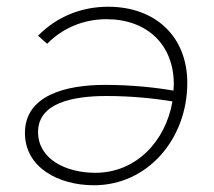

<svg xmlns="http://www.w3.org/2000/svg" viewBox="-20 -546 636 570"><path d="M301 -526C221 -526 148 -496 93 -440L120 -416C165 -462 227 -489 296 -489C416 -489 496 -414 496 -296L495 -277C443 -286 372 -294 292 -294C175 -294 54 -263 54 -151C54 -50 152 4 259 4C418 4 536 -133 536 -300C536 -437 442 -526 301 -526ZM93 -154C93 -241 197 -261 297 -261C374 -261 443 -253 492 -245C472 -128 385 -33 263 -33C175 -33 93 -74 93 -154Z"/></svg>

Font: Fixel Display 20240404 ExLight
Style: Italic
Weight: 200
Italic angle: -10°
Designer: AlfaBravo + MacPaw
Foundry: Kyrylo Tkachov, Marchela Mozhyna, Serhii Makarenko, Maria Weinstein, Zakhar Kryvoshyya
Version: Version 1.211;Glyphs 3.2 (3225)